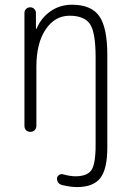

<svg xmlns="http://www.w3.org/2000/svg" viewBox="-20 -550 540 801"><path d="M82 -25.4V-496.1Q82 -505.9 88.9 -512.7Q95.7 -519.5 106 -519.5Q116.2 -519.5 123 -512.7Q129.9 -505.9 129.9 -496.1V-430.7Q129.9 -429.7 131.8 -429.7Q132.8 -429.7 132.8 -430.7Q152.3 -476.6 191.4 -503.4Q230.5 -530.3 280.3 -530.3Q360.4 -530.3 394 -482.9Q427.7 -435.5 427.7 -320.3V65.4Q427.7 155.3 398.4 192.9Q369.1 230.5 300.8 230.5Q276.4 230.5 242.2 222.7Q217.8 217.8 217.8 194.3Q217.8 186.5 225.6 180.7Q233.4 174.8 241.2 176.8Q273.4 185.5 293.9 185.5Q342.8 185.5 360.8 160.6Q378.9 135.7 378.9 54.7V-310.5Q378.9 -416 355 -450.2Q331.1 -484.4 270 -484.4Q209 -484.4 170.4 -427.2Q131.8 -370.1 131.8 -271.5V-25.4Q131.8 -14.6 125 -7.3Q118.2 0 106.9 0Q95.7 0 88.9 -6.8Q82 -13.7 82 -25.4Z"/></svg>

Font: Rounded-X Mgen+ 2m light
Style: Regular
Weight: 200
Designer: [Source Han Sans]
Ryoko NISHIZUKA  (kana & ideographs); Paul D. Hunt (Latin, Greek & Cyrillic); Wenlong ZHANG  (bopomofo
Version: Version 1.059.20150602